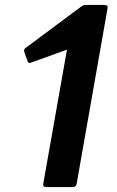

<svg xmlns="http://www.w3.org/2000/svg" viewBox="-20 -754 470 774"><path d="M274 0H165Q154 0 154 -11L250 -554Q102 -500 100 -500Q93 -500 91 -508Q77 -545 77 -550Q77 -557 85 -562L308 -728Q316 -734 325 -734H403Q414 -734 414 -723L289 -13Q287 -1 274 0Z"/></svg>

Font: YamahaIndonesia935. App
Style: Bold Italic
Weight: 700
Italic angle: -10°
Designer: Dalton Maag Ltd
Foundry: Dalton Maag Ltd
Version: Version 1.002; January 01, 2024; Regular/Italic